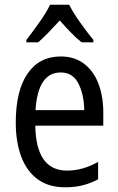

<svg xmlns="http://www.w3.org/2000/svg" viewBox="-20 -852 502 816"><path d="M238 -612Q297 -612 337.5 -581Q378 -550 398.5 -496Q419 -442 419 -374V-318H130Q133 -127 265 -127Q332 -127 397 -164V-90Q365 -73 331.5 -64.5Q298 -56 257 -56Q186 -56 139.5 -90.5Q93 -125 70 -187Q47 -249 47 -331Q47 -466 97 -539Q147 -612 238 -612ZM238 -544Q141 -544 131 -384H338Q337 -451 313 -497.5Q289 -544 238 -544ZM274 -832Q291 -798 321 -756Q351 -714 377 -682V-672H327Q304 -690 281 -714Q258 -738 234 -765Q209 -738 185.5 -713.5Q162 -689 142 -672H92V-682Q119 -717 148 -758Q177 -799 193 -832Z"/></svg>

Font: Noto Sans Malayalam UI Condensed
Style: Regular
Weight: 400
Width: 3
Designer: Jelle Bosma - Monotype Design Team
Foundry: Monotype Imaging Inc.
Version: Version 2.104; ttfautohint (v1.8.4.7-5d5b)